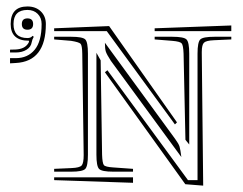

<svg xmlns="http://www.w3.org/2000/svg" viewBox="-20 -608 756 597"><path d="M11.2 -427.2H28.8Q66.4 -427.2 87.9 -453.4Q109.4 -479.5 109.4 -533.2Q109.4 -552.7 97.2 -564.9Q85 -577.1 65.4 -577.1Q22 -577.1 22 -533.2Q22 -489.7 65.4 -489.7Q76.2 -489.7 81.1 -496.6L85 -493.7Q80.1 -485.4 78.6 -476.6Q76.2 -461.9 62.5 -453.4Q48.8 -444.8 28.8 -444.8H11.2V-453.6L28.8 -454.1Q56.6 -455.6 67.4 -472.7Q68.4 -473.6 69.3 -475.8Q70.3 -478 70.3 -479.7Q70.3 -481.4 69.8 -481.4Q13.2 -481.4 13.2 -533.2Q13.2 -587.9 65.4 -587.9Q90.8 -587.9 106.7 -572.8Q122.6 -557.6 122.6 -533.2Q122.6 -417 28.8 -412.1L11.2 -411.1ZM47.9 -533.2Q47.9 -550.8 65.4 -550.8Q83 -550.8 83 -533.2Q83 -515.6 65.4 -515.6Q47.9 -515.6 47.9 -533.2ZM594.2 -47.9V-441.4Q594.2 -477.1 602.8 -485.4Q611.3 -493.7 647 -493.7H699.2V-485.4L645 -482.9Q621.1 -481.9 614.3 -475.3Q607.4 -468.8 607.4 -446.3V-442.4L611.8 -30.8L556.2 -35.2L306.2 -383.3L314 -389.6L564.5 -47.9ZM699.2 -528.8V-511.2H460.9V-520ZM556.6 -173.3 550.8 -441.4Q549.8 -467.3 544.9 -473.1Q540 -479 515.6 -481L460.9 -485.4V-493.7H515.6Q551.3 -493.7 559.8 -485.4Q568.4 -477.1 568.4 -441.4V-158.7ZM279.8 -443.8 293 -420.4 297.4 -127Q298.3 -100.6 303 -94.7Q307.6 -88.9 332 -87.4L393.6 -83V-74.2H332Q296.4 -74.2 288.1 -82.8Q279.8 -91.3 279.8 -127ZM393.6 -56.6V-39.6L148.4 -47.9V-56.6ZM148.4 -485.4V-493.7H201.2Q236.8 -493.7 245.1 -485.4Q253.4 -477.1 253.4 -441.4V-127Q253.4 -91.3 245.1 -82.8Q236.8 -74.2 201.2 -74.2H148.4V-83L202.6 -85.4Q227.5 -86.4 233.9 -93.5Q240.2 -100.6 240.2 -126L235.8 -441.4Q235.4 -466.8 230.5 -471.9Q225.6 -477.1 201.2 -481ZM530.3 -227.5 523.9 -221.2 312 -511.2H148.4V-520L319.3 -526.9ZM306.2 -475.1 524.4 -176.3Q535.6 -161.1 538.3 -152.1Q541 -143.1 543.9 -119.6L324.7 -418.9Q312 -438.5 309.1 -447.5Q306.2 -456.5 306.2 -475.1Z"/></svg>

Font: FoglihtenNo03
Style: Regular
Weight: 500
Version: Version 0.59